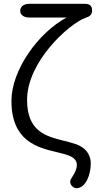

<svg xmlns="http://www.w3.org/2000/svg" viewBox="-20 -793 503 1007"><path d="M381 194C430 194 456 122 456 65C456 11 423 -20 381 -36C361 -43 337 -49 314 -55C222 -78 122 -103 122 -269C122 -470 341 -667 427 -699C450 -706 463 -715 463 -738C463 -762 451 -773 425 -773H134C108 -773 86 -761 86 -736C86 -713 108 -701 134 -701H329C180 -621 40 -425 40 -264C40 -52 177 -19 278 5C336 19 383 30 383 72C383 93 373 112 363 128C356 140 348 151 348 160C348 176 363 194 381 194Z"/></svg>

Font: Numismatica Pro
Style: Regular
Weight: 400
Designer: Chris Hopkins
Foundry: Edward C. D. Hopkins
Version: Version 2.19D